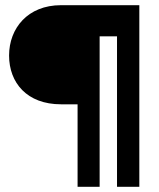

<svg xmlns="http://www.w3.org/2000/svg" viewBox="-20 -720 614 740"><path d="M517 -700H215C87 -700 15 -611 15 -506C15 -401 84 -318 215 -318H279V0H364V-580H431V0H517Z"/></svg>

Font: Be Vietnam
Style: Bold
Weight: 700
Designer: Gabriel Lam
Foundry: TypeRant
Version: Version 4.000